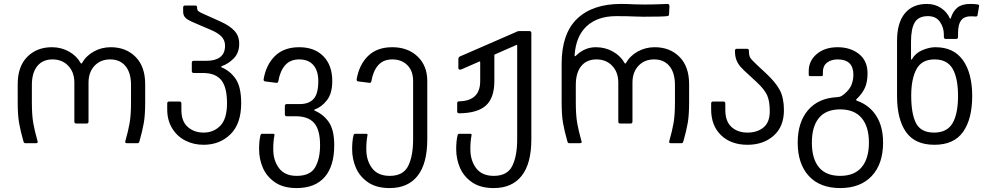

<svg xmlns="http://www.w3.org/2000/svg" viewBox="-20 -728 5025 976"><path d="M396 -406Q417 -444 456.5 -466Q496 -488 543 -488Q620 -488 669 -439Q718 -390 718 -300V-209Q718 -143 711 -103Q704 -63 689 -10Q687 -4 685 -2Q683 0 678 0H626Q614 0 617 -10Q632 -63 639 -103Q646 -143 646 -209V-296Q646 -358 618 -392Q590 -426 540 -426Q491 -426 460.5 -393.5Q430 -361 430 -308V-110Q430 -100 420 -100H368Q358 -100 358 -110V-308Q358 -361 327 -393.5Q296 -426 247 -426Q197 -426 169.5 -392Q142 -358 142 -296V-209Q142 -143 149 -103Q156 -63 171 -10L172 -7Q172 0 162 0H110Q105 0 103 -2Q101 -4 99 -10Q84 -63 77 -103Q70 -143 70 -209V-300Q70 -390 118.5 -439Q167 -488 244 -488Q291 -488 330.5 -466Q370 -444 391 -406Q392 -405 393.5 -405Q395 -405 396 -406Z M830 -172V-202Q830 -212 840 -212H892Q902 -212 902 -202V-169Q902 -111 934.5 -82.5Q967 -54 1015 -54Q1066 -54 1100 -89Q1134 -124 1134 -203Q1134 -285 1104.5 -321Q1075 -357 1011 -357H965Q955 -357 955 -367V-409Q955 -419 965 -419H1031Q1075 -419 1099.5 -438Q1124 -457 1124 -496Q1124 -523 1106 -542Q1088 -561 1052 -576L961 -615Q931 -628 921 -639.5Q911 -651 911 -669V-690Q911 -700 921 -700H972Q982 -700 982 -690V-687Q982 -677 988 -671.5Q994 -666 1013 -658L1104 -617Q1148 -597 1172 -571Q1196 -545 1196 -506Q1196 -460 1169 -432Q1142 -404 1108 -392Q1105 -391 1104.5 -388.5Q1104 -386 1108 -385Q1152 -366 1179 -325.5Q1206 -285 1206 -203Q1206 -99 1151.5 -45.5Q1097 8 1015 8Q964 8 922 -13.5Q880 -35 855 -76Q830 -117 830 -172Z M1297 30Q1297 -12 1304 -40Q1306 -48 1312 -48H1368Q1377 -48 1375 -40Q1369 -10 1369 30Q1369 88 1398.5 127Q1428 166 1488 166Q1557 166 1582 122.5Q1607 79 1607 10Q1607 -68 1577 -102.5Q1547 -137 1484 -137H1438Q1428 -137 1428 -147V-189Q1428 -199 1438 -199H1504Q1550 -199 1574 -225Q1598 -251 1598 -316Q1598 -368 1573 -397Q1548 -426 1501 -426Q1456 -426 1430 -397Q1404 -368 1395 -316Q1393 -305 1384 -307L1329 -314Q1319 -315 1320 -325Q1333 -400 1378.5 -444Q1424 -488 1501 -488Q1579 -488 1624 -442Q1669 -396 1669 -316Q1669 -253 1642 -218.5Q1615 -184 1581 -172Q1578 -171 1577.5 -168.5Q1577 -166 1581 -165Q1625 -146 1652 -106.5Q1679 -67 1679 10Q1679 117 1630 172.5Q1581 228 1488 228Q1420 228 1377.5 198.5Q1335 169 1316 124.5Q1297 80 1297 30Z M1770 30Q1770 -12 1777 -40Q1779 -48 1785 -48H1841Q1850 -48 1848 -40Q1842 -10 1842 30Q1842 88 1871.5 127Q1901 166 1961 166Q2030 166 2055 115.5Q2080 65 2080 -20V-316Q2080 -367 2051 -396.5Q2022 -426 1974 -426Q1929 -426 1903 -397Q1877 -368 1868 -316Q1866 -305 1857 -307L1802 -314Q1792 -315 1793 -325Q1806 -400 1851.5 -444Q1897 -488 1974 -488Q2053 -488 2102.5 -441Q2152 -394 2152 -316V-20Q2152 103 2103 165.5Q2054 228 1961 228Q1893 228 1850.5 198.5Q1808 169 1789 124.5Q1770 80 1770 30Z M2299 30Q2299 -12 2306 -40Q2308 -48 2314 -48H2370Q2379 -48 2377 -40Q2371 -10 2371 30Q2371 88 2400.5 127Q2430 166 2490 166Q2559 166 2584 115.5Q2609 65 2609 -20V-496Q2609 -502 2604 -499L2495 -451Q2493 -450 2493 -447V-316Q2493 -231 2450.5 -192Q2408 -153 2314 -152Q2304 -152 2304 -162V-203Q2304 -213 2314 -213Q2421 -215 2421 -316V-412Q2421 -418 2414 -414L2327 -376Q2324 -374 2318 -374Q2310 -374 2310 -383V-428Q2310 -433 2312.5 -436.5Q2315 -440 2318 -441L2596 -562Q2598 -563 2605.5 -566.5Q2613 -570 2619 -570H2671Q2681 -570 2681 -560V-20Q2681 103 2632 165.5Q2583 228 2490 228Q2422 228 2379.5 198.5Q2337 169 2318 124.5Q2299 80 2299 30Z M3161 -406Q3182 -444 3221.5 -466Q3261 -488 3308 -488Q3385 -488 3434 -439Q3483 -390 3483 -300V-209Q3483 -143 3476 -103Q3469 -63 3454 -10Q3452 -4 3450 -2Q3448 0 3443 0H3391Q3379 0 3382 -10Q3397 -63 3404 -103Q3411 -143 3411 -209V-296Q3411 -358 3383 -392Q3355 -426 3305 -426Q3256 -426 3225.5 -393.5Q3195 -361 3195 -308V-110Q3195 -100 3185 -100H3133Q3123 -100 3123 -110V-308Q3123 -361 3092 -393.5Q3061 -426 3012 -426Q2962 -426 2934.5 -392Q2907 -358 2907 -296V-209Q2907 -143 2914 -103Q2921 -63 2936 -10L2937 -7Q2937 0 2927 0H2875Q2870 0 2868 -2Q2866 -4 2864 -10Q2849 -63 2842 -103Q2835 -143 2835 -209V-404Q2835 -557 2913.5 -632.5Q2992 -708 3137 -708Q3168 -708 3204 -706L3255 -705Q3296 -705 3331.5 -706.5Q3367 -708 3373 -708Q3383 -708 3383 -697L3381 -655Q3381 -650 3378.5 -648.5Q3376 -647 3371 -646Q3348 -643 3251 -643Q3224 -643 3210 -644Q3170 -646 3113 -646Q3018 -646 2963 -595.5Q2908 -545 2901 -449V-446Q2901 -442 2903 -442Q2905 -442 2910 -447Q2953 -488 3009 -488Q3056 -488 3095.5 -466Q3135 -444 3156 -406Q3157 -405 3158.5 -405Q3160 -405 3161 -406Z M3595 -172V-202Q3595 -212 3605 -212H3657Q3667 -212 3667 -202V-169Q3667 -111 3698.5 -82.5Q3730 -54 3780 -54Q3829 -54 3861 -80Q3893 -106 3893 -163Q3893 -214 3879.5 -244Q3866 -274 3826 -311L3786 -348Q3757 -374 3744 -389Q3731 -404 3723.5 -423Q3716 -442 3716 -470Q3716 -480 3726 -480H3777Q3787 -480 3787 -470Q3787 -446 3793.5 -435Q3800 -424 3828 -398L3871 -358Q3923 -310 3944 -270Q3965 -230 3965 -168Q3965 -84 3912.5 -38Q3860 8 3780 8Q3696 8 3645.5 -40.5Q3595 -89 3595 -172Z M4035 -3Q4035 -106 4087 -167.5Q4139 -229 4234 -234Q4248 -235 4255 -238.5Q4262 -242 4273 -251Q4300 -274 4309 -298.5Q4318 -323 4318 -348Q4318 -426 4238 -426Q4205 -426 4184 -409.5Q4163 -393 4163 -363V-348Q4163 -341 4156 -341H4098Q4091 -341 4091 -348V-366Q4091 -419 4132 -453.5Q4173 -488 4238 -488Q4303 -488 4346.5 -453.5Q4390 -419 4390 -355Q4390 -313 4377.5 -283.5Q4365 -254 4335 -225Q4331 -221 4331 -220Q4331 -218 4339 -215Q4401 -192 4435 -138Q4469 -84 4469 -3Q4469 105 4411.5 166.5Q4354 228 4251 228Q4148 228 4091.5 166.5Q4035 105 4035 -3ZM4251 166Q4323 166 4360 122Q4397 78 4397 -3Q4397 -84 4360 -128Q4323 -172 4251 -172Q4179 -172 4143 -128.5Q4107 -85 4107 -3Q4107 79 4143 122.5Q4179 166 4251 166Z M4540 -240V-520Q4540 -612 4579.5 -660Q4619 -708 4692 -708Q4733 -708 4764 -687Q4795 -666 4808 -635Q4809 -633 4810.5 -633Q4812 -633 4813 -635Q4824 -671 4847 -689.5Q4870 -708 4913 -708Q4936 -708 4952 -705Q4958 -703 4957 -696L4949 -650Q4948 -644 4940 -644L4923 -645Q4884 -647 4867 -626Q4850 -605 4850 -558V-540Q4850 -530 4840 -530H4788Q4778 -530 4778 -540V-552Q4778 -588 4758 -617Q4738 -646 4697 -646Q4649 -646 4630 -614Q4611 -582 4611 -516V-428Q4611 -426 4613 -425Q4615 -424 4616 -427Q4633 -458 4668.5 -473Q4704 -488 4735 -488Q4828 -488 4875 -422Q4922 -356 4922 -240Q4922 -123 4875.5 -57.5Q4829 8 4730 8Q4631 8 4585.5 -57Q4540 -122 4540 -240ZM4728 -54Q4794 -54 4822 -101.5Q4850 -149 4850 -240Q4850 -331 4822.5 -378.5Q4795 -426 4731 -426Q4665 -426 4638.5 -376Q4612 -326 4612 -242Q4612 -148 4637 -101Q4662 -54 4728 -54Z"/></svg>

Font: Barlow GEO
Style: Regular
Weight: 400
Designer: Jeremy Tribby
Foundry: Tribby Type
Version: Version 1.408